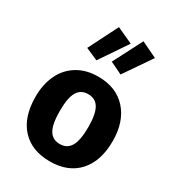

<svg xmlns="http://www.w3.org/2000/svg" viewBox="-206 -976 1011 1112"><g transform="rotate(30 300.0 -420.0)"><path d="M558 -267Q558 -133 490 -58Q422 17 300 17Q178 17 110 -57.5Q42 -132 42 -266Q42 -351 72.5 -414.5Q103 -478 161.5 -513.5Q220 -549 300 -549Q421 -549 489.5 -472.5Q558 -396 558 -267ZM205 -266Q205 -178 228 -138.5Q251 -99 300 -99Q349 -99 372 -139Q395 -179 395 -267Q395 -353 372 -392.5Q349 -432 300 -432Q251 -432 228 -392.5Q205 -353 205 -266ZM259 -857 366 -808 242 -625 160 -661ZM423 -857 529 -806 404 -624 323 -663Z"/></g></svg>

Font: Fira Mono
Style: Bold
Weight: 700
Monospace: yes
Designer: Carrois Corporate & Edenspiekermann AG
Foundry: Carrois Corporate GbR & Edenspiekermann AG
Version: Version 3.206